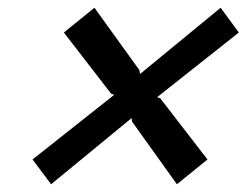

<svg xmlns="http://www.w3.org/2000/svg" viewBox="-20 -653 640 496"><path d="M394 -399 516 -241 437 -177 321 -339 320 -348 112 -177 64 -241 275 -408 267 -411 145 -569 224 -633 340 -472 342 -462 550 -633 597 -569 386 -402Z"/></svg>

Font: Sinkin Sans 400 Italic
Style: Italic
Weight: 400
Italic angle: -112°
Designer: Keith Bates
Foundry: K-Type
Version: Sinkin Sans (version 1.0)  by Keith Bates   •   © 2014   www